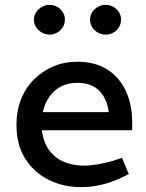

<svg xmlns="http://www.w3.org/2000/svg" viewBox="-20 -766 605 793"><path d="M316 7Q243 7 182.5 -22.5Q122 -52 85 -109.5Q48 -167 48 -251Q48 -308 67 -356Q86 -404 121 -438.5Q156 -473 201 -492Q246 -511 299 -511Q374 -511 424.5 -478Q475 -445 500.5 -388.5Q526 -332 526 -261V-228H153Q159 -179 182.5 -146.5Q206 -114 243 -98Q280 -82 325 -82Q353 -82 382 -87Q411 -92 441 -100L484 -114L512 -47L473 -28Q435 -11 394.5 -2Q354 7 316 7ZM157 -303H429Q422 -359 389.5 -391.5Q357 -424 299 -424Q263 -424 233.5 -409.5Q204 -395 184.5 -367.5Q165 -340 157 -303ZM185 -623Q168 -623 153 -631.5Q138 -640 129 -654Q120 -668 120 -685Q120 -702 129 -715.5Q138 -729 153 -737.5Q168 -746 185 -746Q202 -746 216.5 -737.5Q231 -729 239.5 -715.5Q248 -702 248 -686Q248 -668 239.5 -654Q231 -640 216.5 -631.5Q202 -623 185 -623ZM416 -623Q399 -623 384 -631.5Q369 -640 360.5 -654Q352 -668 352 -685Q352 -702 360.5 -715.5Q369 -729 384 -737.5Q399 -746 416 -746Q434 -746 448.5 -737.5Q463 -729 471.5 -715.5Q480 -702 480 -686Q480 -668 471.5 -654Q463 -640 448.5 -631.5Q434 -623 416 -623Z"/></svg>

Font: REM
Style: Regular
Weight: 400
Designer: Octavio Pardo
Foundry: Ashler Design
Version: Version 1.005;gftools[0.9.28]